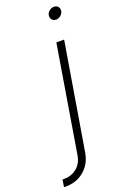

<svg xmlns="http://www.w3.org/2000/svg" viewBox="-271 -774 661 1029"><g transform="rotate(-20 59.5 -259.5)"><path d="M130.9 -539.1H175.3L74.2 68.4Q67.4 109.9 45.2 140.4Q22.9 170.9 -10.3 187.5Q-43.5 204.1 -83 204.1H-95.7L-89.4 162.6H-77.1Q-38.1 162.6 -7.3 137.7Q23.4 112.8 30.8 67.4ZM171.9 -654.3Q157.2 -654.3 148.7 -664.6Q140.1 -674.8 142.6 -689Q144.5 -703.1 156.7 -713.1Q168.9 -723.1 183.6 -723.1Q198.2 -723.1 206.8 -713.4Q215.3 -703.6 212.9 -689Q210.9 -674.8 198.7 -664.6Q186.5 -654.3 171.9 -654.3Z"/></g></svg>

Font: Inter 18pt ExtraLight
Style: Italic
Weight: 250
Italic angle: -9.3988°
Designer: Rasmus Andersson
Foundry: rsms
Version: Version 4.001;git-66647c0bb